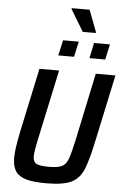

<svg xmlns="http://www.w3.org/2000/svg" viewBox="-68 -1123 763 1178"><g transform="rotate(5 314.0 -534.0)"><path d="M53 -131Q53 -161 59 -201Q65 -241 78 -304L160 -688H281L191 -267Q172 -180 172 -151Q172 -117 192.5 -105.5Q213 -94 269 -94Q324 -94 349 -106Q374 -118 387 -151Q400 -184 418 -267L507 -688H628L546 -304Q517 -163 492.5 -102.5Q468 -42 418 -17Q368 8 262 8Q183 8 138 -5Q93 -18 73 -48Q53 -78 53 -131ZM268 -780 289 -875H386L365 -780ZM460 -780 480 -875H578L557 -780ZM405 -937 324 -1071 325 -1076H435L486 -942L485 -937Z"/></g></svg>

Font: Saira Semi Condensed Medium
Style: Italic
Weight: 500
Width: 4
Italic angle: -12°
Designer: Hector Gatti with collaboration of the Omnibus-Type team
Foundry: Omnibus-Type
Version: Version 1.001; ttfautohint (v1.8)